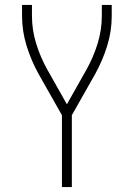

<svg xmlns="http://www.w3.org/2000/svg" viewBox="-20 -540 540 775"><path d="M230 215V-75L136 -241Q106 -295 87.5 -354.5Q69 -414 69 -476V-520H109V-476Q109 -419 126 -364Q143 -309 171 -259L250 -119L329 -259Q357 -309 374 -364Q391 -419 391 -476V-520H431V-476Q431 -414 412.5 -354.5Q394 -295 364 -241L270 -75V215Z"/></svg>

Font: Zed Sans Extralight
Style: Regular
Weight: 200
Designer: Belleve Invis
Foundry: Belleve Invis
Version: Version 1.0.0; ttfautohint (v1.8.4)